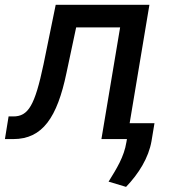

<svg xmlns="http://www.w3.org/2000/svg" viewBox="-37 -565 722 780"><path d="M-17 0H17C136 0 195.3 -88.1 233 -268.5L272.4 -453.8H451L375 0H478.7L476.6 12.1C467 72.4 436.8 120 404.1 172.9L475.1 194.2C526.3 141 566.8 76 578.5 8.2L590.6 -64.6H489.7L570 -545.5H189.3L139.9 -304C104.4 -135.7 77.8 -92 17 -92H-2.1Z"/></svg>

Font: Margiela Sans Medium
Style: Italic
Weight: 500
Italic angle: -9.39999°
Designer: Stefan Endress, Andreas Faust
Version: Version 1.100;FEAKit 1.0